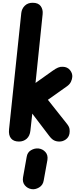

<svg xmlns="http://www.w3.org/2000/svg" viewBox="-20 -1024 586 1389"><path d="M117 0Q78 0 59.5 -23.2Q41 -46.5 45.5 -88.5L134 -930Q137.5 -961 159.2 -982.5Q181 -1004 216 -1004Q257 -1004 274.5 -979.8Q292 -955.5 288.5 -922L237 -424L361.5 -512.5Q383 -528 399.8 -535Q416.5 -542 434 -541Q468 -540 486.5 -516.8Q505 -493.5 503 -468Q502 -451.5 493.5 -433Q485 -414.5 465.5 -400.5L326.5 -302L464 -128.5Q480.5 -108 483 -91Q485.5 -74 482.5 -57Q477.5 -30.5 456.2 -15.2Q435 0 409.5 0Q388 0 371 -8.5Q354 -17 335.5 -41.5L213.5 -202L200 -79.5Q196 -40.5 173 -20.2Q150 0 117 0ZM207.5 344Q179 339.5 160 317Q141 294.5 146.5 259.5L173 111Q178 78 204.2 62.8Q230.5 47.5 258 50Q288.5 53.5 308.5 75.8Q328.5 98 323 133.5L296 282.5Q290.5 316 262.2 332.5Q234 349 207.5 344Z"/></svg>

Font: Edu SA Hand Cursive
Style: Regular
Weight: 400
Designer: Tina and Corey Anderson, Eben Sorkin, Mirko Velimirovic
Foundry: Google for Education
Version: Version 2.000